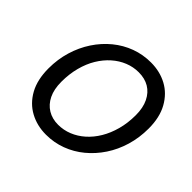

<svg xmlns="http://www.w3.org/2000/svg" viewBox="-172 -900 1107 1107"><g transform="rotate(45 381.0 -346.5)"><path d="M335 15Q262 15 203 -17Q144 -49 109.5 -111.5Q75 -174 75 -266Q75 -340 95 -406.5Q115 -473 151.5 -528.5Q188 -584 237.5 -624.5Q287 -665 345.5 -686.5Q404 -708 469 -708Q542 -708 600.5 -676.5Q659 -645 694 -582.5Q729 -520 729 -429Q729 -354 709 -287Q689 -220 652.5 -165Q616 -110 567 -69.5Q518 -29 459 -7Q400 15 335 15ZM344 -75Q388 -75 429 -91.5Q470 -108 505 -139Q540 -170 566 -213.5Q592 -257 607 -312Q622 -367 622 -431Q622 -491 601.5 -533Q581 -575 545 -596.5Q509 -618 459 -618Q415 -618 374 -601.5Q333 -585 298 -554Q263 -523 237 -480Q211 -437 196.5 -382Q182 -327 182 -264Q182 -203 202.5 -161Q223 -119 259.5 -97Q296 -75 344 -75Z"/></g></svg>

Font: Ubuntu Sans Medium
Style: Italic
Weight: 500
Italic angle: -13.5°
Designer: Dalton Maag Ltd
Foundry: Dalton Maag Ltd
Version: Version 1.006